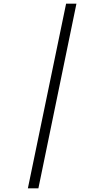

<svg xmlns="http://www.w3.org/2000/svg" viewBox="-20 -820 548 1040"><path d="M394 -800 188 200H131L338 -800Z"/></svg>

Font: Nacelle Light
Style: Italic
Weight: 300
Italic angle: -12°
Designer: Sora Sagano
Foundry: Sora Sagano
Version: Version 1.000;FEAKit 1.0